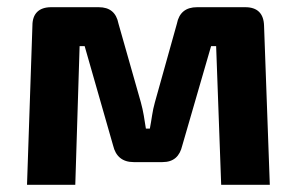

<svg xmlns="http://www.w3.org/2000/svg" viewBox="-20 -513 823 533"><path d="M527 -493C496 -493 477 -478 471 -447L410 -229C403 -205 401 -181 396 -156H385C381 -181 378 -204 371 -229L309 -447C303 -478 285 -493 254 -493H122C88 -493 70 -475 70 -442L55 0H189L201 -385H215L294 -109C301 -79 320 -63 351 -63H431C462 -63 479 -79 486 -109L566 -385H580L594 0H729L713 -442C712 -475 695 -493 661 -493Z"/></svg>

Font: SnT
Style: Bold
Weight: 700
Designer: Natanael Gama
Version: Version 1.001;PS 001.001;hotconv 1.0.70;makeotf.lib2.5.58329